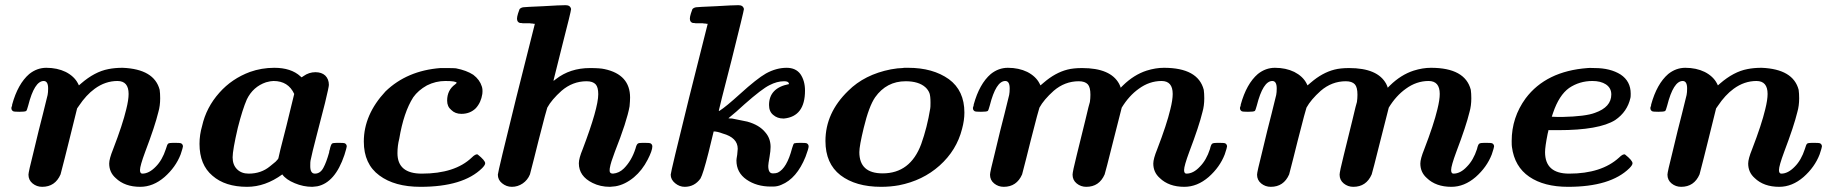

<svg xmlns="http://www.w3.org/2000/svg" viewBox="-20 -714 7087 742"><path d="M90 -39Q90 -49 109 -124Q131 -217 146 -274L164 -347Q166 -357 166 -372Q166 -401 149 -401Q113 -401 89 -306Q84 -287 81 -285Q76 -282 55 -282Q35 -282 31 -284Q24 -288 24 -296V-298Q24 -299 25 -301Q26 -303 26 -304Q27 -306 27 -310Q49 -390 93 -428Q123 -452 159 -452Q201 -452 234 -436Q267 -419 281 -392L285 -384L293 -391Q346 -437 399 -447Q424 -452 454 -452Q576 -447 597 -367Q599 -353 599 -334Q599 -305 592 -281Q579 -227 541 -127Q521 -73 521 -57Q521 -43 530 -43Q556 -43 582 -70Q607 -95 621 -138Q626 -156 630 -159Q634 -162 650 -162H656Q676 -162 680 -160Q687 -156 687 -148Q687 -144 678 -117Q659 -68 616 -30Q572 8 522 8Q462 8 427 -26Q402 -48 402 -82Q402 -100 417 -137Q454 -233 468 -292Q477 -328 477 -351Q477 -401 434 -401Q387 -401 346 -371Q313 -347 285 -305L278 -295L247 -170Q238 -134 230 -102Q222 -70 218 -55.5Q214 -41 214 -40Q193 8 143 8Q122 8 106 -5Q90 -18 90 -39Z M801 -35Q751 -77 751 -158Q751 -193 761 -227Q777 -299 828 -356Q876 -410 946 -436Q991 -452 1040 -452Q1105 -452 1141 -419Q1145 -414 1147 -416L1153 -420Q1174 -435 1199 -435Q1223 -435 1237 -422Q1251 -408 1251 -386Q1251 -378 1236 -316Q1230 -293 1202 -184Q1186 -123 1180 -93Q1179 -89 1179 -72Q1179 -43 1197 -43Q1218 -43 1230 -66Q1241 -86 1252 -125Q1252 -126 1252.5 -129.5Q1253 -133 1254 -134Q1258 -154 1263 -159Q1267 -162 1284 -162H1289Q1309 -162 1313 -160Q1320 -156 1320 -148Q1320 -144 1311 -115Q1275 -8 1206 6Q1190 8 1187 8Q1152 8 1119 -6Q1085 -20 1071 -40Q1005 8 935 8Q850 8 801 -35ZM1117 -351Q1094 -401 1037 -401Q1026 -401 1008 -396Q958 -379 934 -330Q917 -291 899 -220Q879 -134 879 -106Q879 -77 896 -60Q913 -43 941 -43Q989 -43 1023 -71Q1031 -77 1045 -89Q1056 -100 1056 -103Q1056 -108 1087 -228Z M1446 -36Q1386 -80 1386 -167Q1386 -271 1470 -361Q1553 -441 1682 -451H1698Q1738 -451 1742 -450Q1783 -442 1809 -425Q1834 -406 1842 -380Q1846 -369 1844 -351Q1839 -318 1819 -296Q1797 -274 1763 -274Q1739 -274 1724 -289Q1708 -302 1708 -325Q1708 -366 1739 -388Q1746 -394 1745 -394Q1742 -401 1701 -401Q1664 -401 1630 -384Q1596 -365 1577 -338Q1540 -280 1523 -178Q1516 -151 1516 -122Q1516 -43 1610 -43Q1738 -43 1803 -105Q1818 -120 1826 -117Q1855 -94 1855 -83Q1855 -76 1843 -64Q1770 8 1605 8Q1505 8 1446 -36Z M2282 -388Q2271 -400 2247 -400Q2193 -400 2150 -363Q2112 -329 2095 -298Q2093 -295 2061 -170Q2052 -134 2044 -102Q2036 -70 2032 -55.5Q2028 -41 2028 -40Q2019 -18 2000 -5Q1981 8 1958 8Q1937 8 1920 -6Q1904 -19 1904 -39Q1904 -49 1975 -336L2047 -622H2043Q2041 -622 2038 -623Q2032 -623 2028 -624H2016H2005Q1998 -624 1995 -625H1990Q1978 -628 1978 -642Q1978 -649 1982 -662Q1987 -677 1988 -679Q1994 -685 2003 -686Q2008 -687 2079 -690Q2144 -694 2166 -694Q2184 -694 2187 -679Q2187 -671 2153 -539L2119 -403Q2119 -400 2128 -408Q2183 -451 2260 -451Q2299 -451 2316 -447Q2415 -426 2415 -337Q2415 -325 2413 -303Q2403 -246 2356 -127Q2340 -85 2337 -66Q2336 -63 2336 -54Q2336 -43 2349 -43Q2373 -45 2391 -63Q2421 -93 2436 -140Q2440 -156 2445 -159Q2448 -162 2464 -162H2470Q2490 -162 2494 -160Q2501 -156 2501 -148Q2501 -132 2483 -97Q2462 -56 2430 -29Q2395 0 2358 6Q2342 8 2337 8Q2300 8 2270 -7Q2217 -33 2217 -83Q2217 -102 2232 -138Q2292 -296 2292 -350Q2292 -377 2282 -388Z M3029 -389Q3029 -395 3023 -398Q3019 -400 3010 -400Q2983 -400 2954 -385Q2925 -371 2857 -311Q2826 -282 2795 -257Q2799 -256 2809 -256Q2851 -248 2868 -244Q2915 -231 2938 -202Q2958 -179 2958 -146Q2958 -131 2954 -108Q2949 -80 2949 -73Q2949 -44 2966 -44H2969Q2979 -44 2986 -47Q3021 -64 3041 -141Q3046 -158 3049 -160Q3055 -162 3074 -162Q3094 -162 3098 -160Q3105 -156 3105 -148Q3105 -140 3093 -108Q3059 -24 3000 0Q2985 7 2967 7H2959Q2904 7 2865 -20Q2826 -47 2826 -94Q2826 -99 2829 -116Q2831 -138 2831 -139Q2831 -182 2773 -198Q2752 -206 2739 -206H2738L2718 -124Q2697 -41 2687 -24Q2664 8 2626 8Q2606 8 2589 -6Q2572 -20 2572 -39Q2572 -49 2643 -336L2715 -622H2711Q2709 -622 2706 -623Q2700 -623 2696 -624H2684H2673Q2666 -624 2663 -625H2658Q2646 -628 2646 -642Q2646 -649 2650 -662Q2655 -677 2656 -679Q2662 -685 2671 -686Q2676 -687 2747 -690Q2812 -694 2834 -694Q2852 -694 2855 -679Q2855 -673 2807 -481Q2758 -291 2758 -287Q2758 -284 2761 -286Q2786 -302 2840 -351Q2905 -410 2940 -430Q2980 -452 3020 -452Q3055 -452 3073 -428Q3091 -402 3091 -364Q3091 -264 3010 -256H3007Q2984 -256 2968 -270Q2952 -283 2952 -308Q2952 -374 3029 -389Z M3228 -37Q3170 -82 3170 -169Q3170 -278 3258 -363Q3321 -426 3423 -446Q3451 -451 3467 -451L3475 -452H3490Q3585 -452 3647 -408Q3707 -364 3707 -279Q3707 -249 3698 -216Q3677 -133 3611 -74Q3546 -16 3454 2Q3421 8 3385 8Q3287 8 3228 -37ZM3391 -44Q3498 -44 3540 -157Q3563 -221 3575 -295Q3576 -299 3576 -317Q3576 -343 3572 -354Q3567 -367 3556 -377Q3530 -400 3480 -400Q3406 -400 3362 -338Q3338 -303 3318 -220Q3301 -150 3301 -126Q3301 -44 3391 -44Z M3806 -39Q3806 -49 3825 -124Q3847 -217 3862 -274L3880 -347Q3882 -357 3882 -372Q3882 -401 3865 -401Q3829 -401 3805 -306Q3800 -287 3797 -285Q3792 -282 3771 -282Q3751 -282 3747 -284Q3740 -288 3740 -296V-298Q3740 -299 3741 -301Q3742 -303 3742 -304Q3743 -306 3743 -310Q3765 -390 3809 -428Q3839 -452 3875 -452Q3917 -452 3950 -436Q3983 -419 3997 -392L4001 -384Q4011 -392 4014 -395Q4058 -433 4105 -445Q4128 -451 4162 -451Q4272 -451 4305 -390Q4310 -380 4311 -375L4320 -384Q4362 -425 4411 -441Q4446 -452 4478 -452Q4610 -452 4632 -367Q4634 -353 4634 -334Q4634 -305 4627 -281Q4614 -227 4576 -127Q4556 -73 4556 -57Q4556 -43 4565 -43Q4592 -43 4617 -70Q4642 -95 4656 -138Q4660 -156 4665 -159Q4670 -162 4685 -162H4691Q4711 -162 4715 -160Q4722 -156 4722 -148Q4722 -144 4713 -117Q4694 -68 4651 -30Q4607 8 4557 8Q4497 8 4462 -26Q4437 -48 4437 -82Q4437 -100 4452 -137Q4489 -233 4503 -292Q4512 -328 4512 -351Q4512 -401 4469 -401Q4422 -401 4381 -371Q4343 -344 4315 -298Q4312 -288 4283 -172Q4252 -48 4249 -40Q4228 8 4178 8Q4157 8 4141 -5Q4125 -18 4125 -39Q4125 -50 4141 -114Q4152 -158 4174 -248Q4190 -316 4192 -320Q4194 -334 4194 -348Q4194 -377 4184 -388Q4173 -400 4149 -400Q4095 -400 4052 -363Q4014 -329 3997 -298Q3995 -295 3963 -170Q3954 -134 3946 -102Q3938 -70 3934 -55.5Q3930 -41 3930 -40Q3909 8 3859 8Q3838 8 3822 -5Q3806 -18 3806 -39Z M4838 -39Q4838 -49 4857 -124Q4879 -217 4894 -274L4912 -347Q4914 -357 4914 -372Q4914 -401 4897 -401Q4861 -401 4837 -306Q4832 -287 4829 -285Q4824 -282 4803 -282Q4783 -282 4779 -284Q4772 -288 4772 -296V-298Q4772 -299 4773 -301Q4774 -303 4774 -304Q4775 -306 4775 -310Q4797 -390 4841 -428Q4871 -452 4907 -452Q4949 -452 4982 -436Q5015 -419 5029 -392L5033 -384Q5043 -392 5046 -395Q5090 -433 5137 -445Q5160 -451 5194 -451Q5304 -451 5337 -390Q5342 -380 5343 -375L5352 -384Q5394 -425 5443 -441Q5478 -452 5510 -452Q5642 -452 5664 -367Q5666 -353 5666 -334Q5666 -305 5659 -281Q5646 -227 5608 -127Q5588 -73 5588 -57Q5588 -43 5597 -43Q5624 -43 5649 -70Q5674 -95 5688 -138Q5692 -156 5697 -159Q5702 -162 5717 -162H5723Q5743 -162 5747 -160Q5754 -156 5754 -148Q5754 -144 5745 -117Q5726 -68 5683 -30Q5639 8 5589 8Q5529 8 5494 -26Q5469 -48 5469 -82Q5469 -100 5484 -137Q5521 -233 5535 -292Q5544 -328 5544 -351Q5544 -401 5501 -401Q5454 -401 5413 -371Q5375 -344 5347 -298Q5344 -288 5315 -172Q5284 -48 5281 -40Q5260 8 5210 8Q5189 8 5173 -5Q5157 -18 5157 -39Q5157 -50 5173 -114Q5184 -158 5206 -248Q5222 -316 5224 -320Q5226 -334 5226 -348Q5226 -377 5216 -388Q5205 -400 5181 -400Q5127 -400 5084 -363Q5046 -329 5029 -298Q5027 -295 4995 -170Q4986 -134 4978 -102Q4970 -70 4966 -55.5Q4962 -41 4962 -40Q4941 8 4891 8Q4870 8 4854 -5Q4838 -18 4838 -39Z M6044 -43Q6169 -43 6237 -105Q6252 -120 6260 -117Q6289 -94 6289 -83Q6289 -76 6277 -64Q6204 8 6040 8Q5947 8 5890 -31Q5833 -70 5823 -146Q5822 -150 5822 -169Q5822 -260 5876 -334Q5955 -439 6115 -451Q6119 -452 6143 -451Q6203 -451 6243 -426Q6282 -400 6282 -352Q6282 -339 6281 -336Q6269 -282 6222 -250Q6160 -211 6002 -211H5964Q5964 -208 5961 -197Q5951 -147 5951 -126Q5951 -43 6044 -43ZM6186 -388Q6166 -401 6134 -401Q6084 -401 6044 -374Q6005 -346 5982 -278L5977 -263Q5990 -262 6017 -262Q6108 -264 6144 -278Q6207 -300 6207 -349Q6207 -374 6186 -388Z M6424 -39Q6424 -49 6443 -124Q6465 -217 6480 -274L6498 -347Q6500 -357 6500 -372Q6500 -401 6483 -401Q6447 -401 6423 -306Q6418 -287 6415 -285Q6410 -282 6389 -282Q6369 -282 6365 -284Q6358 -288 6358 -296V-298Q6358 -299 6359 -301Q6360 -303 6360 -304Q6361 -306 6361 -310Q6383 -390 6427 -428Q6457 -452 6493 -452Q6535 -452 6568 -436Q6601 -419 6615 -392L6619 -384L6627 -391Q6680 -437 6733 -447Q6758 -452 6788 -452Q6910 -447 6931 -367Q6933 -353 6933 -334Q6933 -305 6926 -281Q6913 -227 6875 -127Q6855 -73 6855 -57Q6855 -43 6864 -43Q6890 -43 6916 -70Q6941 -95 6955 -138Q6960 -156 6964 -159Q6968 -162 6984 -162H6990Q7010 -162 7014 -160Q7021 -156 7021 -148Q7021 -144 7012 -117Q6993 -68 6950 -30Q6906 8 6856 8Q6796 8 6761 -26Q6736 -48 6736 -82Q6736 -100 6751 -137Q6788 -233 6802 -292Q6811 -328 6811 -351Q6811 -401 6768 -401Q6721 -401 6680 -371Q6647 -347 6619 -305L6612 -295L6581 -170Q6572 -134 6564 -102Q6556 -70 6552 -55.5Q6548 -41 6548 -40Q6527 8 6477 8Q6456 8 6440 -5Q6424 -18 6424 -39Z"/></svg>

Font: KaTeX_Math
Style: Bold Italic
Weight: 700
Version: Version